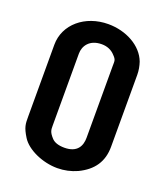

<svg xmlns="http://www.w3.org/2000/svg" viewBox="-127 -760 734 853"><g transform="rotate(20 239.5 -333.5)"><path d="M44 -505V-165C44 -130 44 -115 70 -73C98 -28 173 6 243 6C276 6 307 -1 336 -14C403 -46 436 -95 436 -165V-505C436 -526 432 -546 426 -564C401 -631 323 -673 239 -673C129 -673 44 -601 44 -505ZM305 -552C323 -534 320 -528 320 -505V-165C320 -127 303 -90 242 -90C214 -90 193 -97 181 -111C160 -134 160 -145 160 -165V-505C160 -541 184 -579 242 -579C267 -579 289 -570 305 -552Z"/></g></svg>

Font: DIN Rundschrift
Style: Breit
Weight: 400
Width: 7
Version: Version 1.027